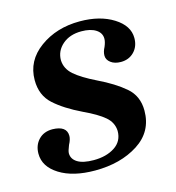

<svg xmlns="http://www.w3.org/2000/svg" viewBox="-80 -497 525 573"><g transform="rotate(-15 182.0 -211.0)"><path d="M-5 -82Q-5 -108 11 -125Q27 -142 54 -142Q98 -141 98 -110Q98 -99 90 -84Q83 -67 83 -60Q83 -42 100 -31.5Q117 -21 150 -21Q189 -21 215 -38Q241 -55 241 -87Q240 -113 219 -131Q198 -149 155 -169Q103 -194 72 -222Q41 -250 41 -297Q41 -357 92.5 -394.5Q144 -432 216 -432Q278 -432 319.5 -406Q361 -380 361 -342Q361 -316 345 -299.5Q329 -283 304 -283Q285 -283 273 -292Q261 -301 261 -314Q261 -326 268 -339Q274 -353 274 -363Q274 -381 257.5 -391.5Q241 -402 213 -402Q177 -402 154.5 -382.5Q132 -363 132 -334Q133 -308 154.5 -289Q176 -270 221 -248Q271 -224 302.5 -197Q334 -170 334 -125Q334 -60 279.5 -25Q225 10 146 10Q78 10 36.5 -16Q-5 -42 -5 -82Z"/></g></svg>

Font: Unna Medium
Style: Italic
Weight: 500
Italic angle: -8.05°
Designer: Jorge de Buen Unna
Foundry: Omnibus-Type
Version: Version 2.008